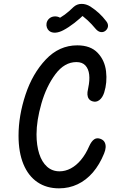

<svg xmlns="http://www.w3.org/2000/svg" viewBox="-20 -981 660 1012"><path d="M77.7 -265.7Q77.7 -370.8 114.4 -482Q151.2 -593.2 221.6 -667.6Q292 -742 387.3 -742Q457.3 -742 494.8 -702.5Q532.2 -663 539 -604.8Q545.8 -546.5 529.2 -493.3Q520.3 -465.8 503.4 -453.2Q486.5 -440.5 466.8 -447.2Q454.5 -451.2 448.1 -460.3Q441.7 -469.5 440.8 -482.4Q440 -495.3 443.7 -510L445.3 -518.8Q453.5 -557.5 450.1 -587.6Q446.7 -617.7 430.2 -635.8Q413.8 -653.8 382.7 -653.8Q319.7 -653.8 271.9 -589.8Q224.2 -525.7 198.3 -435.4Q172.5 -345.2 172.5 -272.8Q172.5 -215 186.6 -170.9Q200.7 -126.8 228 -102.4Q255.3 -78 293.8 -78Q324.2 -78 353.2 -93.3Q382.2 -108.7 406.9 -138.3Q431.7 -168 450 -210.2Q462 -236.8 476.7 -246.7Q491.3 -256.5 510.8 -248.7Q525.7 -242.8 531.8 -230.8Q537.8 -218.8 536.8 -204Q535.8 -189.2 528.8 -172.3Q505 -113.5 469.7 -72.3Q434.3 -31.2 389.2 -9.8Q344 11.7 291 11.7Q225.2 11.7 177.2 -20.9Q129.2 -53.5 103.4 -115.9Q77.7 -178.3 77.7 -265.7ZM235.8 -879.7Q246.5 -891.3 261.6 -893.8Q276.7 -896.3 290.2 -890.8Q303.7 -885.3 309.5 -874.3L273.3 -875.2Q300 -888.2 321.7 -904.2Q343.3 -920.2 366.8 -943.3Q385 -960.2 409.2 -960.5Q433.3 -960.8 456.2 -946.7Q482.2 -929.7 502 -911.4Q521.8 -893.2 540 -869.2Q550.8 -855.5 549.2 -842.1Q547.5 -828.7 536.5 -819.3Q525.2 -810 511.2 -812Q497.2 -814 484.8 -828.2Q462.3 -855.2 441.9 -874Q421.5 -892.8 391.7 -913.7L429 -911.3Q404.2 -884.5 372.4 -860.2Q340.7 -835.8 314.3 -822Q291.8 -810 271.8 -808.8Q251.8 -807.7 238.8 -818.5Q231 -825.2 227.2 -835.9Q223.3 -846.7 225.4 -858.4Q227.5 -870.2 235.8 -879.7Z"/></svg>

Font: Monaspace Radon Var
Style: Regular
Weight: 400
Designer: Riley Cran and the Lettermatic Team
Version: Version 1.000 (Monaspace Radon Var)